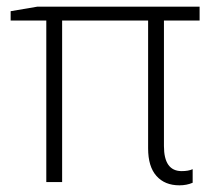

<svg xmlns="http://www.w3.org/2000/svg" viewBox="-20 -551 652 581"><path d="M529.8 -33.2Q550.3 -33.2 563 -39.1V2Q544.9 9.8 522.9 9.8Q478.5 9.8 453.4 -18.6Q428.2 -46.9 428.2 -102.1V-488.8H168V0H120.1V-488.8H12.2V-517.1L92.8 -530.8H584V-488.8H476.1V-108.9Q476.1 -33.2 529.8 -33.2Z"/></svg>

Font: JBL Sans
Style: Light
Weight: 300
Version: Version 1.10